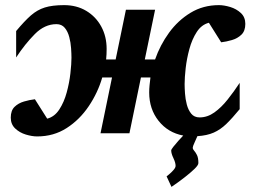

<svg xmlns="http://www.w3.org/2000/svg" viewBox="-20 -520 998 749"><path d="M937 -426.8Q937 -399.4 921.9 -384.8Q906.7 -370.1 885 -363.8Q863.3 -357.4 842.8 -355L794.9 -431.2Q766.1 -423.8 747.6 -395.3Q729 -366.7 718.8 -328.9Q708.5 -291 704.3 -253.9Q700.2 -216.8 700.2 -191.9Q700.2 -177.2 701.7 -155.5Q703.1 -133.8 708.7 -112.3Q714.4 -90.8 726.1 -76.4Q737.8 -62 758.8 -62Q789.1 -62 816.2 -81.3Q843.3 -100.6 867.9 -131.6Q892.6 -162.6 915 -196.8V-94.2Q886.2 -59.1 863 -36.6Q839.8 -14.2 813.7 -2.7Q787.6 8.8 750 11.2Q745.6 21.5 738.8 36.4Q731.9 51.3 731.9 56.2Q731.9 62 737.3 67.9Q742.7 73.7 748.3 84.7Q753.9 95.7 753.9 116.2Q753.9 124.5 738 139.6Q722.2 154.8 701.4 170.9Q680.7 187 664.8 198Q648.9 209 648.9 209L629.9 168Q629.9 168 638.7 160.9Q647.5 153.8 656.2 144Q665 134.3 665 127Q665 114.7 656.5 96.9Q647.9 79.1 647.9 66.9Q647.9 63 656.5 52.2Q665 41.5 676 29.1Q687 16.6 694.8 8.8Q635.3 -2.4 598.6 -48.6Q562 -94.7 562 -159.2Q562 -173.3 563.5 -188.2Q564.9 -203.1 566.9 -217.8H529.8L484.9 0H372.1L417 -217.8H378.9Q361.8 -158.7 326.4 -106Q291 -53.2 240.2 -20.5Q189.5 12.2 125 12.2Q105 12.2 80.8 4.9Q56.6 -2.4 39.3 -18.8Q22 -35.2 22 -61Q22 -88.9 36.9 -103.3Q51.8 -117.7 73.5 -124Q95.2 -130.4 116.2 -132.8L164.1 -57.1Q192.9 -64.5 211.4 -93Q230 -121.6 240.2 -159.2Q250.5 -196.8 254.6 -233.6Q258.8 -270.5 258.8 -294.9Q258.8 -310.1 257.3 -332Q255.9 -354 250.2 -375.5Q244.6 -397 232.7 -411.4Q220.7 -425.8 200.2 -425.8Q154.3 -425.8 116 -387.2Q77.6 -348.6 43 -295.9V-398.9Q75.2 -437.5 100.1 -459.5Q125 -481.4 154.5 -490.7Q184.1 -500 230 -500Q279.3 -500 316.7 -477.5Q354 -455.1 375 -416.5Q396 -377.9 396 -329.1Q396 -318.4 395.5 -308.3Q395 -298.3 394 -288.1H431.2L471.2 -481.9H585L544.9 -288.1H585Q604.5 -344.2 639.4 -392.3Q674.3 -440.4 723.4 -470.2Q772.5 -500 834 -500Q854 -500 878.2 -492.7Q902.3 -485.4 919.7 -469.2Q937 -453.1 937 -426.8Z"/></svg>

Font: Charis
Style: Bold Italic
Weight: 700
Italic angle: -11°
Designer: Walt Agee, Miriam Martin, Annie Olsen, Victor Gaultney, Lorna Priest, Alan Ward, Bob Hallissy, Martin Hosken, Sharon Cor
Foundry: SIL Global
Version: Version 7.000